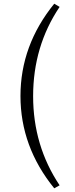

<svg xmlns="http://www.w3.org/2000/svg" viewBox="-20 -788 405 1030"><path d="M299.8 206.1 271 222.2Q89.8 -1 89.8 -272.9Q89.8 -544.9 271 -768.1L299.8 -751Q157.7 -540 157.7 -272Q157.7 -6.3 299.8 206.1Z"/></svg>

Font: I.Ming
Style: Regular
Weight: 400
Designer: Ichiten Fonts Project
Version: Version 5.10 Mar 24, 2018